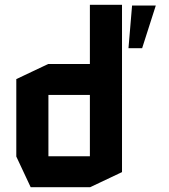

<svg xmlns="http://www.w3.org/2000/svg" viewBox="-20 -781 704 801"><path d="M488 -387 355 -514V-761H489V-387ZM182 -385V-514H400L489 -386V-385ZM108 0 48 -128V-129H355V0ZM48 -129V-451L181 -514H182V-129ZM355 0V-385H489V-63L356 0ZM516 -580 531 -758H616H630L573 -580Z"/></svg>

Font: Foldit SemiBold
Style: Regular
Weight: 600
Version: Version 1.003